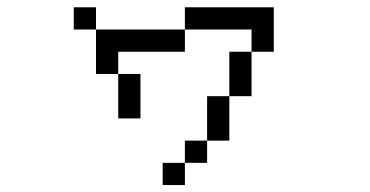

<svg xmlns="http://www.w3.org/2000/svg" viewBox="-20 -458 1040 540"><path d="M250 -375H187.5V-437.5H250ZM250 -375H500V-312.5H312.5V-250H250ZM312.5 -250H375V-125H312.5ZM437.5 0H500V62.5H437.5ZM500 -62.5H562.5V0H500ZM500 -437.5H750V-312.5H687.5V-375H500ZM562.5 -187.5H625V-62.5H562.5ZM625 -312.5H687.5V-187.5H625Z"/></svg>

Font: 寒蝉点阵体 16px
Style: Regular
Weight: 400
Designer: Designed by Warren2060
Foundry: ChillType
Version: Version 1.000